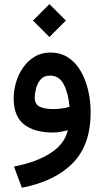

<svg xmlns="http://www.w3.org/2000/svg" viewBox="-20 -628 495 912"><path d="M214.8 -608.4 293 -530.3 214.8 -452.1 136.7 -530.3ZM410.6 -94.2Q410.6 60.1 325.7 146.7Q240.7 233.4 84 263.7L46.4 163.1Q153.3 142.6 220.5 98.9Q287.6 55.2 302.2 -9.8Q286.1 -4.9 266.8 -1.7Q247.6 1.5 231.9 1.5Q142.1 1.5 93.5 -37.6Q44.9 -76.7 44.9 -160.6Q44.9 -198.2 56.2 -236.6Q67.4 -274.9 89.6 -306.9Q111.8 -338.9 144.3 -358.6Q176.8 -378.4 218.8 -378.4Q268.1 -378.4 304.2 -354.5Q340.3 -330.6 363.8 -289.8Q387.2 -249 398.9 -198.5Q410.6 -147.9 410.6 -94.2ZM232.4 -109.9Q253.4 -109.9 273.4 -112.8Q293.5 -115.7 310.1 -120.6Q305.2 -183.1 283.4 -226.1Q261.7 -269 217.8 -269Q189.5 -269 173.6 -251Q157.7 -232.9 151.4 -208.5Q145 -184.1 145 -165Q145 -133.3 168 -121.6Q190.9 -109.9 232.4 -109.9Z"/></svg>

Font: Vazirmatn UI NL Medium
Style: Regular
Weight: 500
Designer: Saber Rastikerdar
Foundry: Saber Rastikerdar
Version: Version 33.003